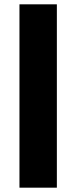

<svg xmlns="http://www.w3.org/2000/svg" viewBox="-20 -770 353 888"><path d="M70 -750H243V98H70Z"/></svg>

Font: Unbounded
Style: Bold
Weight: 700
Designer: Luke Prowse, Jean-Baptiste Morizot, Fátima Lázaro, Florian Runge
Foundry: NaN
Version: Version 1.700